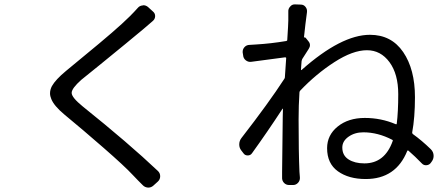

<svg xmlns="http://www.w3.org/2000/svg" viewBox="-20 -810 2040 875"><path d="M607.4 -773.4Q616.2 -784.2 629.9 -785.2Q631.8 -786.1 633.8 -786.1Q644.5 -786.1 654.3 -778.3L676.8 -757.8Q687.5 -749 687 -735.8Q686.5 -722.7 675.8 -713.9Q658.2 -699.2 634.8 -678.7Q604.5 -653.3 551.8 -609.9Q499 -566.4 437 -516.1Q375 -465.8 350.6 -446.3Q306.6 -407.2 306.6 -386.7Q306.6 -366.2 355.5 -326.2Q567.4 -156.2 700.2 -30.3Q710 -20.5 710 -6.8Q710 7.8 699.2 17.6L678.7 36.1Q668.9 44.9 656.2 44.9Q655.3 44.9 654.3 44.9Q639.6 43.9 629.9 33.2Q626 29.3 609.4 12.7Q592.8 -3.9 585 -12.7Q547.9 -52.7 452.1 -136.2Q356.4 -219.7 273.4 -288.1Q226.6 -327.1 213.9 -358.4Q208 -372.1 208 -384.8Q208 -401.4 216.8 -418Q233.4 -447.3 280.3 -486.3Q300.8 -503.9 367.7 -558.6Q434.6 -613.3 487.8 -659.2Q541 -705.1 571.3 -735.4Q591.8 -755.9 607.4 -773.4Z M1640.6 -65.4Q1733.4 -65.4 1769.5 -167Q1771.5 -170.9 1767.6 -172.9Q1702.1 -207 1635.7 -207Q1596.7 -207 1568.4 -187Q1540 -167 1540 -137.7Q1540 -101.6 1568.4 -83.5Q1596.7 -65.4 1640.6 -65.4ZM1365.2 -639.6Q1370.1 -640.6 1373 -637.7L1384.8 -623Q1392.6 -614.3 1392.6 -604.5Q1392.6 -595.7 1386.7 -586.9Q1375 -569.3 1357.4 -541Q1355.5 -537.1 1354.5 -532.2Q1354.5 -526.4 1353 -513.2Q1351.6 -500 1351.6 -492.2Q1351.6 -491.2 1352.5 -490.7Q1353.5 -490.2 1354.5 -491.2Q1535.2 -651.4 1666 -651.4Q1763.7 -651.4 1817.4 -572.8Q1871.1 -494.1 1871.1 -367.2Q1871.1 -274.4 1858.4 -206.1Q1858.4 -202.1 1861.3 -199.2Q1902.3 -169.9 1943.4 -129.9Q1956.1 -117.2 1956.1 -99.6Q1956.1 -86.9 1949.2 -76.2L1944.3 -69.3Q1937.5 -58.6 1924.3 -57.1Q1911.1 -55.7 1902.3 -65.4Q1872.1 -96.7 1841.8 -123Q1837.9 -126 1835.9 -122.1Q1784.2 5.9 1646.5 5.9Q1569.3 5.9 1520 -29.3Q1470.7 -64.5 1470.7 -134.8Q1470.7 -194.3 1519 -233.4Q1567.4 -272.5 1642.6 -272.5Q1716.8 -272.5 1783.2 -244.1Q1787.1 -242.2 1788.1 -246.1Q1794.9 -300.8 1794.9 -380.9Q1794.9 -472.7 1754.9 -526.9Q1714.8 -581.1 1652.3 -581.1Q1587.9 -581.1 1503.9 -526.9Q1419.9 -472.7 1347.7 -396.5Q1344.7 -392.6 1344.7 -388.7Q1340.8 -330.1 1340.8 -265.6Q1340.8 -116.2 1344.7 -27.3Q1345.7 -15.6 1346.7 -1.5Q1347.7 12.7 1338.4 22.9Q1329.1 33.2 1315.4 33.2H1297.9Q1283.2 33.2 1273.9 22.9Q1264.6 12.7 1265.6 -2Q1265.6 -17.6 1265.6 -26.4Q1268.6 -237.3 1268.6 -280.3Q1268.6 -284.2 1269 -295.4Q1269.5 -306.6 1269.5 -313.5Q1269.5 -314.5 1269 -314.9Q1268.6 -315.4 1267.6 -314.5Q1197.3 -207 1128.9 -112.3Q1122.1 -101.6 1108.9 -101.6Q1095.7 -101.6 1088.9 -112.3L1079.1 -125Q1070.3 -136.7 1070.3 -151.4Q1070.3 -168 1080.1 -180.7Q1205.1 -341.8 1275.4 -450.2Q1278.3 -454.1 1278.3 -458Q1282.2 -513.7 1284.2 -544.9Q1284.2 -548.8 1279.3 -548.8Q1255.9 -545.9 1125 -528.3Q1111.3 -526.4 1100.1 -535.2Q1088.9 -543.9 1087.9 -558.6L1085.9 -571.3Q1085 -585 1094.2 -595.2Q1103.5 -605.5 1118.2 -605.5Q1124 -606.4 1148.4 -607.4Q1213.9 -611.3 1284.2 -623Q1289.1 -624 1289.1 -627.9Q1293.9 -701.2 1293.9 -716.8Q1293.9 -750 1293.9 -756.8Q1293 -770.5 1302.7 -780.3Q1310.5 -790 1323.2 -790Q1324.2 -790 1324.2 -790L1350.6 -789.1Q1364.3 -789.1 1372.6 -778.3Q1380.9 -767.6 1378.9 -753.9Q1372.1 -705.1 1365.2 -639.6Q1365.2 -639.6 1365.2 -639.6Z"/></svg>

Font: Gen Jyuu GothicL Regular
Style: Regular
Weight: 400
Designer: [Source Han Sans]
Ryoko NISHIZUKA  (kana & ideographs); Paul D. Hunt (Latin, Greek & Cyrillic); Wenlong ZHANG  (bopomofo
Version: Version 1.002.20150607